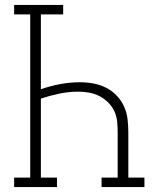

<svg xmlns="http://www.w3.org/2000/svg" viewBox="-20 -755 640 775"><path d="M37 0V-38H102V-697H37V-735H235V-697H145V-395Q183 -408 223 -415.5Q263 -423 303 -423Q330 -423 357 -418Q384 -413 408 -401Q432 -389 451 -369Q470 -349 481 -324.5Q492 -300 495 -273Q498 -246 498 -219V-38H563V0H390V-38H455V-219Q455 -241 453 -263Q451 -285 442 -305Q433 -325 417 -341Q401 -357 381.5 -367Q362 -377 340 -381Q318 -385 296 -385Q257 -385 219 -377Q181 -369 145 -357V-38H210V0Z"/></svg>

Font: Iosevka Etoile Extralight
Style: Regular
Weight: 200
Designer: Belleve Invis
Foundry: Belleve Invis
Version: Version 22.1.2; ttfautohint (v1.8.4)